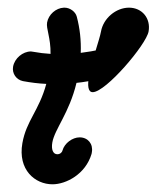

<svg xmlns="http://www.w3.org/2000/svg" viewBox="-20 -482 413 506"><path d="M246.2 -399.1C242.3 -377.3 221.5 -320.9 214.6 -281.8C210.3 -257.3 211.6 -239.1 224.3 -239.1C258.9 -239.1 365.5 -364.5 371.6 -399.1C377.7 -433.6 354.5 -461.8 320 -461.8C285.4 -461.8 252.3 -433.6 246.2 -399.1ZM113.2 -340C97.9 -340.9 82.8 -342.7 67.8 -345.5C66 -345.5 63.4 -346.4 61.6 -346.4C39.8 -346.4 18.4 -328.2 14.5 -306.4C11.3 -288.2 23 -271.8 40.5 -268.2C60.8 -264.5 81.2 -261.8 102 -260.9C82.7 -190 49.4 -163.9 39 -104.8C26.6 -34.5 72.2 3.7 118.4 3.7C153.9 3.7 205.4 -22.7 221.3 -76.4L222.1 -80.9C225.9 -102.7 211.7 -120 189.9 -120C170.8 -120 149.9 -104.5 144.7 -85.5C144 -81.5 139.2 -75.5 131.1 -75.5C119.9 -75.5 114.6 -87.9 117.9 -106.5C124.1 -141.9 162.4 -184 181.6 -263.6C201 -265.5 220.7 -269.1 240.6 -273.6C257.6 -277.3 275.2 -294.5 278.2 -311.8C282.1 -333.6 266.9 -350.9 245.1 -350.9C234.9 -350.9 239.8 -348.9 192.8 -342.7C194 -375.5 190.5 -407.3 182.3 -438.2C179.1 -450.9 164.7 -461.8 150.1 -461.8H148.3C127.2 -460.9 107.8 -443.6 104.1 -422.7C101.2 -406.2 113.9 -382.4 113.2 -340Z"/></svg>

Font: TudorRose
Style: Oblique
Weight: 500
Italic angle: 10°
Version: Version 001.000